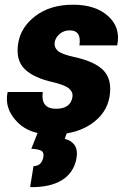

<svg xmlns="http://www.w3.org/2000/svg" viewBox="-20 -558 522 811"><path d="M436.5 -490.2Q489.7 -442.4 475.6 -369.1L474.6 -366.2H315.4Q325.2 -429.7 274.9 -429.7Q250 -429.7 232.4 -415Q214.8 -400.4 210.9 -379.4Q208 -358.4 223.6 -343.8Q239.3 -329.1 292.5 -317.4Q379.9 -298.8 417 -260.7Q454.1 -222.7 442.9 -150.9Q431.2 -79.1 365.2 -34.2Q321.3 -4.4 261.7 5.4L253.4 28.8Q280.3 34.2 294.9 54.7Q309.6 75.2 302.7 113.3Q290.5 172.9 241.2 203.1Q191.9 233.4 109.9 232.4L107.4 231L121.6 143.6Q155.3 143.6 163.1 106Q166.5 85.9 155.3 79.1Q144 72.3 112.3 70.3L138.7 3.9Q85 -8.3 50.8 -44.9Q-1.5 -100.1 11.7 -166.5L12.7 -169.4H160.6Q150.9 -98.6 216.8 -98.6Q277.8 -98.6 286.1 -148.4Q289.1 -168.5 272 -183.6Q254.9 -198.7 204.1 -210.9Q121.6 -229 83.5 -267.1Q45.9 -304.7 56.6 -374Q67.4 -443.4 129.9 -490.7Q192.4 -538.1 288.1 -538.1Q383.8 -538.1 436.5 -490.2Z"/></svg>

Font: Roboto-BlackItalic
Style: Italic
Weight: 900
Italic angle: -12°
Designer: Google
Version: Version 1.100141; 2013